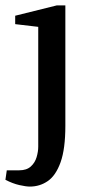

<svg xmlns="http://www.w3.org/2000/svg" viewBox="-27 -521 355 708"><path d="M83 167Q69 167 44.5 161.5Q20 156 -7 142L-2 107H44Q71 107 86.5 93Q102 79 108 58.5Q114 38 114 20V-422L29 -432V-463L182 -501H214V-57Q214 28 196.5 77Q179 126 149.5 146.5Q120 167 83 167Z"/></svg>

Font: Manuale Medium
Style: Regular
Weight: 500
Designer: Eduardo Tunni / Pablo Cosgaya
Foundry: Eduardo Tunni / Pablo Cosgaya
Version: Version 1.002